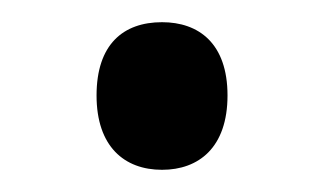

<svg xmlns="http://www.w3.org/2000/svg" viewBox="-20 -439 293 173"><path d="M67 -353C67 -307 92 -286 126 -286C159 -286 185 -306 185 -353C185 -400 159 -419 126 -419C91 -419 67 -399 67 -353Z"/></svg>

Font: Noto Sans Lao SemiCondensed
Style: Regular
Weight: 400
Width: 4
Designer: Monotype Design Team
Foundry: Monotype Imaging Inc.
Version: Version 2.004